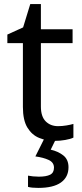

<svg xmlns="http://www.w3.org/2000/svg" viewBox="-20 -679 401 939"><path d="M264 -62Q284 -62 305 -65.5Q326 -69 339 -73V-6Q325 1 299 5.5Q273 10 249 10Q207 10 171.5 -4.5Q136 -19 114 -55Q92 -91 92 -156V-468H16V-510L93 -545L128 -659H180V-536H335V-468H180V-158Q180 -109 203.5 -85.5Q227 -62 264 -62ZM315 139Q315 187 278 213.5Q241 240 167 240Q135 240 117 235V180Q126 182 141 183.5Q156 185 170 185Q206 185 225 175.5Q244 166 244 141Q244 115 217.5 103Q191 91 153 86L196 0H254L228 53Q264 61 289.5 81Q315 101 315 139Z"/></svg>

Font: Noto IKEA Simplified Chinese
Style: Regular
Weight: 400
Designer: Monotype Design Team
Foundry: Monotype Imaging Inc.
Version: Version 1.100